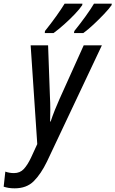

<svg xmlns="http://www.w3.org/2000/svg" viewBox="-108 -786 629 1046"><path d="M-28 240Q-47 240 -61.5 237.5Q-76 235 -88 231L-79 149Q-68 153 -56 155Q-44 157 -32 157Q1 157 21.5 135Q42 113 61 73L95 -1L59 -539H154L164 -261Q166 -227 166 -190Q166 -153 165 -124H168Q177 -152 191 -187Q205 -222 216 -246L348 -539H447L148 94Q115 162 76 201Q37 240 -28 240ZM297 -617Q330 -658 358.5 -697.5Q387 -737 404 -766H501L500 -758Q486 -738 459 -709.5Q432 -681 401.5 -652.5Q371 -624 346 -606H295ZM137 -617Q170 -658 198.5 -698Q227 -738 244 -766H341L340 -758Q327 -738 300 -709.5Q273 -681 241.5 -653Q210 -625 184 -606H136Z"/></svg>

Font: Noto Sans Condensed Medium
Style: Italic
Weight: 500
Width: 3
Italic angle: -12°
Designer: Monotype Design Team
Foundry: Monotype Imaging Inc.
Version: Version 2.013; ttfautohint (v1.8.4.7-5d5b)